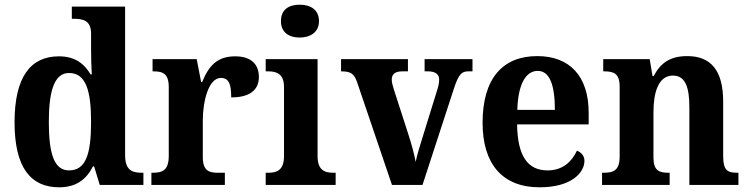

<svg xmlns="http://www.w3.org/2000/svg" viewBox="-20 -788 3190 818"><path d="M232 10C305 10 348 -24 376 -79H381L405 0H591V-52H584C539 -52 513 -66 513 -128V-760H286V-708H293C334 -708 368 -701 368 -645V-582C368 -545 369 -502 371 -471H366C340 -515 301 -548 231 -548C110 -548 42 -460 42 -267C42 -75 110 10 232 10ZM274 -62C212 -62 188 -130 188 -268C188 -402 212 -477 274 -477C346 -477 368 -402 368 -269C368 -132 346 -62 274 -62Z M625 0H938V-52H908C871 -52 844 -60 844 -119V-274C844 -355 868 -456 921 -456C956 -456 965 -428 965 -373C1039 -373 1083 -401 1083 -460C1083 -512 1052 -548 982 -548C906 -548 870 -509 841 -438H837L818 -536H630V-484H633C674 -484 699 -475 699 -416V-124C699 -61 671 -52 629 -52H625Z M1257 -628C1301 -628 1339 -650 1339 -698C1339 -748 1301 -768 1257 -768C1211 -768 1177 -748 1177 -698C1177 -650 1211 -628 1257 -628ZM1112 0H1410V-52H1399C1361 -52 1333 -65 1333 -123V-536H1112V-484H1124C1161 -484 1190 -471 1190 -417V-123C1190 -65 1162 -52 1124 -52H1112Z M1502 -436 1650 0H1780L1914 -411C1933 -469 1946 -484 1974 -484H1993V-536H1789V-484H1804C1836 -484 1851 -470 1851 -450C1851 -432 1847 -417 1840 -396L1779 -199C1768 -164 1756 -125 1751 -98C1745 -131 1733 -175 1719 -218L1658 -407C1654 -421 1649 -435 1649 -449C1649 -472 1663 -484 1694 -484H1718V-536H1433V-484C1474 -484 1489 -475 1502 -436Z M2279 10C2414 10 2470 -52 2470 -103C2470 -125 2455 -140 2438 -146C2416 -99 2377 -62 2313 -62C2229 -62 2185 -122 2183 -258H2488V-307C2488 -466 2405 -549 2269 -549C2121 -549 2036 -453 2036 -265C2036 -91 2119 10 2279 10ZM2344 -320H2184C2187 -427 2219 -486 2271 -486C2323 -486 2344 -423 2344 -320Z M2545 0H2833V-52H2829C2788 -52 2764 -61 2764 -117V-310C2764 -392 2784 -466 2847 -466C2900 -466 2917 -416 2917 -331V0H3126V-52H3122C3080 -52 3061 -61 3061 -123V-355C3061 -490 3007 -549 2908 -549C2834 -549 2794 -519 2765 -464H2760L2748 -536H2550V-484H2554C2595 -484 2620 -475 2620 -419V-121C2620 -61 2593 -52 2551 -52H2545Z"/></svg>

Font: Noto Serif Georgian SemiCondensed Bold
Style: Regular
Weight: 700
Width: 4
Designer: Monotype Design Team, Akaki Razmadze
Foundry: Google LLC
Version: Version 2.003